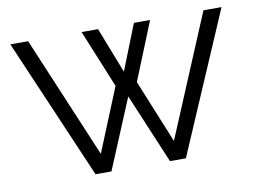

<svg xmlns="http://www.w3.org/2000/svg" viewBox="-62 -611 937 701"><g transform="rotate(-10 406.5 -260.5)"><path d="M731 -521H798L574 0H515L406 -259L298 0H239L15 -521H81L271 -70L367 -305L279 -520H340L406 -351L473 -520H533L446 -305L542 -70Z"/></g></svg>

Font: Raleway Thin
Style: Regular
Weight: 400
Version: Version 4.026